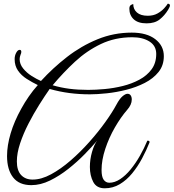

<svg xmlns="http://www.w3.org/2000/svg" viewBox="-20 -952 937 1036"><path d="M545 64Q501 64 483 29.5Q465 -5 465 -51Q465 -92 476.5 -132Q488 -172 504 -193Q477 -161 437 -120Q397 -79 349 -41Q301 -3 250 22Q199 47 149 47Q83 47 50.5 5Q18 -37 18 -110Q18 -167 37.5 -232.5Q57 -298 95 -366Q113 -399 135.5 -431.5Q158 -464 184 -493Q153 -508 124 -526.5Q95 -545 77 -571Q59 -597 59 -633Q59 -652 67.5 -667.5Q76 -683 86 -683Q95 -683 95 -672Q95 -665 91 -657Q86 -644 86 -633Q86 -606 105 -582.5Q124 -559 151 -542Q178 -525 201 -515Q265 -585 341.5 -644.5Q418 -704 506 -740Q594 -776 691 -776Q772 -776 818 -740.5Q864 -705 864 -649Q864 -599 835.5 -563.5Q807 -528 761 -504.5Q715 -481 661.5 -467.5Q608 -454 556 -448.5Q504 -443 465 -443Q408 -443 354.5 -450Q301 -457 248 -472Q222 -435 191.5 -386.5Q161 -338 133.5 -284.5Q106 -231 88.5 -178.5Q71 -126 71 -81Q71 -32 94 -7.5Q117 17 156 17Q203 17 255.5 -11.5Q308 -40 361 -86Q414 -132 462 -186Q510 -240 548 -293Q586 -346 608 -387Q625 -419 641 -432.5Q657 -446 668 -446Q679 -446 685 -437.5Q691 -429 691 -415Q691 -387 666 -359Q632 -320 600 -264.5Q568 -209 548 -148.5Q528 -88 528 -35Q528 2 539.5 18Q551 34 570 34Q599 34 628.5 14.5Q658 -5 685 -38Q712 -71 735 -111.5Q758 -152 775 -193Q780 -193 783.5 -192Q787 -191 787 -184Q770 -141 746.5 -97Q723 -53 693 -16.5Q663 20 626 42Q589 64 545 64ZM456 -467Q496 -467 545 -471.5Q594 -476 642.5 -488Q691 -500 732 -522Q773 -544 798 -578Q823 -612 823 -661Q823 -705 786.5 -728Q750 -751 694 -751Q601 -751 524.5 -714.5Q448 -678 384.5 -619Q321 -560 264 -492Q308 -479 354.5 -473Q401 -467 456 -467ZM771 -826Q725 -826 701.5 -848Q678 -870 678 -905Q678 -920 686.5 -925Q695 -930 699 -930Q699 -902 719 -884.5Q739 -867 777 -867Q808 -867 830 -879.5Q852 -892 866 -907.5Q880 -923 885 -932Q897 -932 897 -922Q897 -916 887 -899Q868 -868 841.5 -847Q815 -826 771 -826Z"/></svg>

Font: Great Vibes
Style: Regular
Weight: 400
Designer: Robert E. Leuschke, Viktoriya Grabowska, Viviana Monsalve, Eben Sorkin
Foundry: Robert E. Leuschke
Version: Version 1.103; ttfautohint (v1.8.4.7-5d5b)